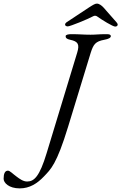

<svg xmlns="http://www.w3.org/2000/svg" viewBox="-204 -842 671 1062"><path d="M171 -696C184 -696 284 -737 309 -751C314 -754 318 -755 322 -755C327 -755 331 -753 335 -750C358 -733 420 -695 433 -695C442 -695 447 -700 447 -706C447 -710 445 -713 441 -718L369 -800C359 -811 345 -822 332 -822C322 -822 312 -816 287 -800L163 -718C158 -714 156 -710 156 -706C156 -700 162 -696 171 -696ZM-95 200C-40 200 2 173 39 134C77 94 109 68 173 -142L298 -551C313 -597 324 -613 373 -622C396 -626 409 -633 409 -642C409 -650 402 -653 386 -653C336 -653 331 -650 297 -650C254 -650 240 -653 190 -653C174 -653 159 -650 159 -642C159 -633 164 -626 184 -622C228 -613 237 -597 223 -551L54 5C15 134 -15 162 -54 162C-76 162 -96 147 -112 135C-133 120 -149 102 -160 102C-177 102 -184 119 -184 147C-184 169 -155 200 -95 200Z"/></svg>

Font: EB Garamond
Style: Italic
Weight: 400
Italic angle: -17.2°
Designer: Georg Duffner and Octavio Pardo
Foundry: Georg Duffner
Version: Version 1.000;PS 001.000;hotconv 1.0.88;makeotf.lib2.5.64775